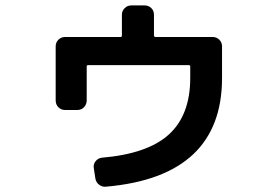

<svg xmlns="http://www.w3.org/2000/svg" viewBox="-20 -658 1040 719"><path d="M223.6 -246.1Q209 -246.1 198.7 -256.3Q188.5 -266.6 188.5 -282.2V-484.4Q188.5 -499 198.7 -509.3Q209 -519.5 223.6 -519.5H431.6Q436.5 -519.5 436.5 -525.4V-602.5Q436.5 -617.2 446.8 -627.4Q457 -637.7 471.7 -637.7H521.5Q536.1 -637.7 546.4 -627.9Q556.6 -618.2 556.6 -602.5V-525.4Q556.6 -520.5 561.5 -519.5H776.4Q791 -519.5 801.3 -509.3Q811.5 -499 811.5 -484.4V-366.2Q811.5 2.9 377.9 41Q363.3 43 351.1 33.7Q338.9 24.4 336.9 8.8L331.1 -29.3Q329.1 -43 337.9 -54.2Q346.7 -65.4 361.3 -67.4Q533.2 -82 612.8 -154.8Q692.4 -227.5 692.4 -366.2V-409.2Q692.4 -414.1 686.5 -414.1H309.6Q304.7 -414.1 304.7 -409.2V-282.2Q304.7 -267.6 294.9 -256.8Q285.2 -246.1 269.5 -246.1Z"/></svg>

Font: Rounded-L Mgen+ 1mn bold
Style: Bold
Weight: 700
Designer: [Source Han Sans]
Ryoko NISHIZUKA  (kana & ideographs); Paul D. Hunt (Latin, Greek & Cyrillic); Wenlong ZHANG  (bopomofo
Version: Version 1.059.20150602